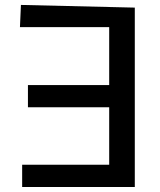

<svg xmlns="http://www.w3.org/2000/svg" viewBox="-20 -747 641 767"><path d="M63.6 -727.3 59.7 -638.5H416.2V-407.3H91.6V-318.5H416.2V-88.8H68.5V0H518.5V-716.6Z"/></svg>

Font: Inter 465
Style: Regular
Weight: 400
Designer: Rasmus Andersson
Foundry: rsms
Version: Version 3.019;Glyphs 3.1.2 (3151)